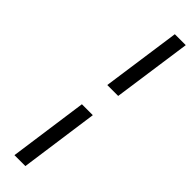

<svg xmlns="http://www.w3.org/2000/svg" viewBox="-311 -714 872 872"><g transform="rotate(45 125.0 -278.5)"><path d="M196.4 -349.6 250.3 -729.7H180.1L126.3 -349.6ZM123.6 173.7 176.7 -206.4H106.6L53.4 173.7Z"/></g></svg>

Font: Secuela ExtLt
Style: Italic
Weight: 200
Italic angle: -8°
Designer: Fernando Haro
Foundry: deFharo
Version: Version 1.704